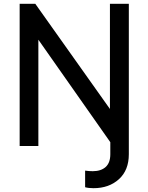

<svg xmlns="http://www.w3.org/2000/svg" viewBox="-20 -765 778 1006"><path d="M426 216V129Q447 132 466 132Q509 132 533.5 110Q558 88 558 43V-20L181 -557V0H83V-745H165L556 -194V-745H655V43Q655 127 603 174Q551 221 470 221Q444 221 426 216Z"/></svg>

Font: Eudoxus Sans Medium
Style: Regular
Weight: 500
Designer: Stijn de Vries
Foundry: tokotype
Version: Version 2.005